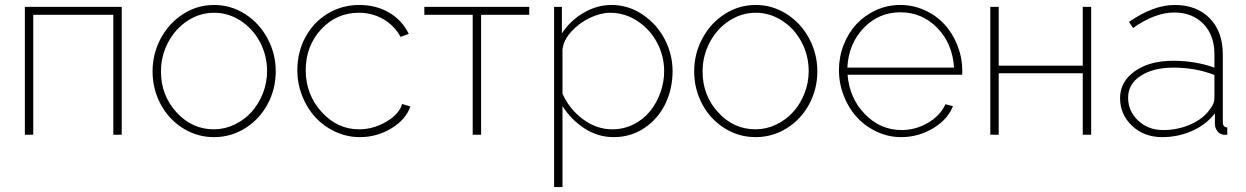

<svg xmlns="http://www.w3.org/2000/svg" viewBox="-20 -548 5069 781"><path d="M81.1 0V-520H475.1V0H440.9V-487.8H115.2V0Z M850.6 -527.8Q918.9 -527.8 976.8 -491Q1034.7 -454.1 1068.1 -391.8Q1101.6 -329.6 1101.6 -257.8Q1101.6 -186 1068.6 -124.5Q1035.6 -63 977.5 -26.6Q919.4 9.8 850.6 9.8Q781.7 9.8 723.9 -26.6Q666 -63 633.3 -124.5Q600.6 -186 600.6 -257.8Q600.6 -329.6 634 -391.8Q667.5 -454.1 725.1 -491Q782.7 -527.8 850.6 -527.8ZM849.6 -22Q893.6 -22 933.6 -41Q973.6 -60.1 1002.7 -92Q1031.7 -124 1049.1 -167.7Q1066.4 -211.4 1066.4 -258.8Q1066.4 -322.3 1037.4 -377Q1008.3 -431.6 958.5 -463.9Q908.7 -496.1 850.6 -496.1Q793 -496.1 743.2 -463.6Q693.4 -431.2 664.1 -376Q634.8 -320.8 634.8 -256.8Q634.8 -160.2 698 -91.1Q761.2 -22 849.6 -22Z M1443.4 9.8Q1391.6 9.8 1344.5 -12Q1297.4 -33.7 1263.4 -70.3Q1229.5 -106.9 1209.5 -157.2Q1189.5 -207.5 1189.5 -262.2Q1189.5 -335.9 1222.2 -396.7Q1254.9 -457.5 1313 -492.7Q1371.1 -527.8 1442.4 -527.8Q1509.8 -527.8 1563 -496.6Q1616.2 -465.3 1642.6 -410.2L1609.4 -397.9Q1584.5 -443.8 1539.3 -470Q1494.1 -496.1 1439.5 -496.1Q1348.6 -496.1 1286.1 -428.5Q1223.6 -360.8 1223.6 -262.2Q1223.6 -164.1 1287.8 -93Q1352.1 -22 1440.4 -22Q1498.5 -22 1551 -52.7Q1603.5 -83.5 1615.7 -125L1649.4 -115.2Q1630.9 -61.5 1572 -25.9Q1513.2 9.8 1443.4 9.8Z M1902.8 0V-487.8H1706.1V-520H2132.8V-487.8H1937V0Z M2268.1 -116.2V212.9H2233.9V-520H2265.6V-412.1Q2299.3 -463.9 2353.8 -495.8Q2408.2 -527.8 2466.8 -527.8Q2536.6 -527.8 2594.7 -488.3Q2652.8 -448.7 2684.3 -387.5Q2715.8 -326.2 2715.8 -258.8Q2715.8 -186.5 2686.3 -125.5Q2656.7 -64.5 2601.3 -27.3Q2545.9 9.8 2476.1 9.8Q2412.1 9.8 2357.9 -25.4Q2303.7 -60.5 2268.1 -116.2ZM2681.6 -258.8Q2681.6 -320.3 2652.6 -374.8Q2623.5 -429.2 2572.5 -462.6Q2521.5 -496.1 2461.9 -496.1Q2423.8 -496.1 2380.1 -475.6Q2336.4 -455.1 2304 -419.4Q2271.5 -383.8 2268.1 -346.2V-167Q2295.9 -104 2351.3 -63Q2406.7 -22 2470.7 -22Q2517.1 -22 2557.4 -42.2Q2597.7 -62.5 2624.5 -95.9Q2651.4 -129.4 2666.5 -171.9Q2681.6 -214.4 2681.6 -258.8Z M3053.7 -527.8Q3122.1 -527.8 3179.9 -491Q3237.8 -454.1 3271.2 -391.8Q3304.7 -329.6 3304.7 -257.8Q3304.7 -186 3271.7 -124.5Q3238.8 -63 3180.7 -26.6Q3122.6 9.8 3053.7 9.8Q2984.9 9.8 2927 -26.6Q2869.1 -63 2836.4 -124.5Q2803.7 -186 2803.7 -257.8Q2803.7 -329.6 2837.2 -391.8Q2870.6 -454.1 2928.2 -491Q2985.8 -527.8 3053.7 -527.8ZM3052.7 -22Q3096.7 -22 3136.7 -41Q3176.8 -60.1 3205.8 -92Q3234.9 -124 3252.2 -167.7Q3269.5 -211.4 3269.5 -258.8Q3269.5 -322.3 3240.5 -377Q3211.4 -431.6 3161.6 -463.9Q3111.8 -496.1 3053.7 -496.1Q2996.1 -496.1 2946.3 -463.6Q2896.5 -431.2 2867.2 -376Q2837.9 -320.8 2837.9 -256.8Q2837.9 -160.2 2901.1 -91.1Q2964.4 -22 3052.7 -22Z M3645.5 9.8Q3593.8 9.8 3546.6 -12.2Q3499.5 -34.2 3465.8 -70.8Q3432.1 -107.4 3412.4 -157.7Q3392.6 -208 3392.6 -263.2Q3392.6 -316.9 3411.9 -366Q3431.2 -415 3464.4 -450.4Q3497.6 -485.8 3543.7 -506.8Q3589.8 -527.8 3641.6 -527.8Q3694.3 -527.8 3741.2 -506.6Q3788.1 -485.4 3821.5 -449.2Q3855 -413.1 3874.5 -363.5Q3894 -314 3894.5 -259.8Q3894.5 -249 3893.6 -244.1H3427.7Q3435.1 -148.9 3498 -84Q3561 -19 3647.5 -19Q3704.6 -19 3754.6 -48.3Q3804.7 -77.6 3825.7 -124L3856.4 -116.2Q3835 -61.5 3775.1 -25.9Q3715.3 9.8 3645.5 9.8ZM3426.8 -272.9H3860.8Q3854.5 -371.1 3792.5 -434.6Q3730.5 -498 3642.6 -498Q3554.7 -498 3493.2 -434.1Q3431.6 -370.1 3426.8 -272.9Z M4008.3 0V-520H4042.5V-280.8H4384.3V-520H4418.5V0H4384.3V-250H4042.5V0Z M4536.1 -148.9Q4536.1 -216.3 4596.4 -258.5Q4656.7 -300.8 4752 -300.8Q4841.8 -300.8 4919.9 -272.9V-328.1Q4919.9 -404.8 4875 -450.9Q4830.1 -497.1 4755.9 -497.1Q4678.2 -497.1 4588.9 -434.1L4572.3 -459Q4672.4 -527.8 4757.8 -527.8Q4848.1 -527.8 4901.1 -473.4Q4954.1 -418.9 4954.1 -326.2V-51.8Q4954.1 -29.8 4972.2 -29.8V0Q4958 1.5 4953.1 -1Q4939.5 -3.9 4931.2 -15.4Q4922.9 -26.9 4921.9 -42V-86.9Q4886.2 -41 4829.3 -15.6Q4772.5 9.8 4707 9.8Q4634.3 9.8 4585.2 -36.1Q4536.1 -82 4536.1 -148.9ZM4901.9 -104Q4919.9 -126.5 4919.9 -147.9V-243.2Q4842.8 -272.9 4753.9 -272.9Q4670.9 -272.9 4619.9 -239.5Q4568.8 -206.1 4568.8 -150.9Q4568.8 -96.2 4609.6 -57.6Q4650.4 -19 4710.9 -19Q4772 -19 4824 -42.5Q4876 -65.9 4901.9 -104Z"/></svg>

Font: Rawline ExtraLight
Style: Regular
Weight: 275
Designer: Matt McInerney, Pablo Impallari, Rodrigo Fuenzalida
Foundry: Matt McInerney, Pablo Impallari, Rodrigo Fuenzalida
Version: Version 4.020;PS 004.020;hotconv 1.0.88;makeotf.lib2.5.64775